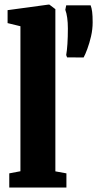

<svg xmlns="http://www.w3.org/2000/svg" viewBox="-20 -840 435 860"><path d="M71.5 -73V-722.5L14 -736.5V-794.5L197.5 -819.5H201L228 -799V-72.5L277.5 -63.5V0H21.5V-63.5ZM354.5 -582.5 280.5 -583 276.5 -593.5Q280 -612.5 282 -643.2Q284 -674 284 -712.5Q284 -739 281 -760.5Q278 -782 272.5 -796L276.5 -816H386Q390.5 -804.5 392.8 -787Q395 -769.5 395 -740Q395 -708.5 387.8 -677.2Q380.5 -646 371.2 -621Q362 -596 354.5 -582.5Z"/></svg>

Font: Merriweather 24pt SemiCondensed Black
Style: Regular
Weight: 900
Width: 4
Designer: Eben Sorkin
Foundry: Eben Sorkin
Version: Version 2.100